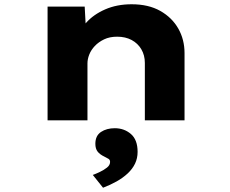

<svg xmlns="http://www.w3.org/2000/svg" viewBox="-20 -564 1080 900"><path d="M203 0V-533H377L385 -385L336 -373Q349 -418 383.5 -457Q418 -496 473 -520Q528 -544 597 -544Q676 -544 731 -513Q786 -482 815.5 -430.5Q845 -379 845 -315V0H659V-269Q659 -305 642.5 -333Q626 -361 597 -376.5Q568 -392 529 -392Q494 -392 468 -379.5Q442 -367 424.5 -348.5Q407 -330 398.5 -308.5Q390 -287 390 -267V0H297Q250 0 226.5 0Q203 0 203 0ZM463 316 415 256Q429 251 448 242Q467 233 481.5 221.5Q496 210 496 195Q496 185 488.5 180.5Q481 176 469 170Q448 160 437.5 146.5Q427 133 427 110Q427 72 453.5 54.5Q480 37 518 37Q562 37 593.5 64Q625 91 625 148Q625 178 613 203Q601 228 578.5 249Q556 270 526.5 286.5Q497 303 463 316Z"/></svg>

Font: Lexend Zetta ExtraBold
Style: Regular
Weight: 800
Designer: Bonnie Shaver-Troup, Thomas Jockin
Foundry: Lexend
Version: Version 1.007